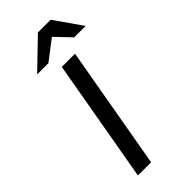

<svg xmlns="http://www.w3.org/2000/svg" viewBox="-287 -975 1029 1029"><g transform="rotate(-45 227.0 -460.5)"><path d="M85 0 208 -700H308L185 0ZM86 -765 248 -921H344.5L453.5 -765H367L284.5 -851.5L171.5 -765Z"/></g></svg>

Font: Overpass Medium
Style: Italic
Weight: 500
Italic angle: -10°
Designer: Delve Withrington, Dave Bailey, Thomas Jockin
Foundry: Delve Fonts LLC
Version: Version 4.000